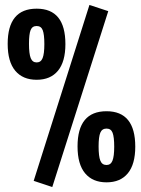

<svg xmlns="http://www.w3.org/2000/svg" viewBox="-20 -736 570 775"><path d="M97 -559Q97 -519 104 -501.5Q111 -484 128 -484Q145 -484 152 -501.5Q159 -519 159 -558Q159 -597 152.5 -614Q146 -631 128 -631Q110 -631 103.5 -614.5Q97 -598 97 -559ZM116 -6 341 -716 417 -691 191 19ZM11 -559Q11 -701 128 -701Q244 -701 244 -558Q244 -487 214 -450.5Q184 -414 128 -414Q72 -414 41.5 -450.5Q11 -487 11 -559ZM293 -145Q293 -287 410 -287Q526 -287 526 -144Q526 -73 496 -36.5Q466 0 410 0Q354 0 323.5 -36.5Q293 -73 293 -145ZM378 -145Q378 -105 385 -87.5Q392 -70 410 -70Q427 -70 434 -87.5Q441 -105 441 -144Q441 -183 434.5 -200Q428 -217 410 -217Q392 -217 385 -200.5Q378 -184 378 -145Z"/></svg>

Font: TypoPRO Titillium Maps
Style: 800 wt
Weight: 800
Designer: Campivisivi
Foundry: Accademia di Belle Arti di Urbino and students of MA course of Visual design
Version: Version 001.001